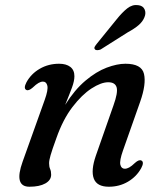

<svg xmlns="http://www.w3.org/2000/svg" viewBox="-20 -716 626 747"><path d="M82.5 -366Q70.5 -372 83 -396Q101 -429 134.8 -448.5Q168.5 -468 210 -468Q237.5 -468 253.5 -455.8Q269.5 -443.5 269.5 -419.5Q269.5 -401 260 -375.2Q250.5 -349.5 233.5 -308Q270.5 -367 312.5 -402.2Q354.5 -437.5 395 -452.8Q435.5 -468 468 -468Q531 -468 540.2 -428.5Q549.5 -389 525.5 -320.5L458.5 -130.5Q444.5 -91 448.2 -75.2Q452 -59.5 465.5 -59.5Q473.5 -59.5 482.8 -64.5Q492 -69.5 505.5 -82.5Q520.5 -96 530 -91.5Q542 -85.5 529.5 -62Q511.5 -29 478 -9.2Q444.5 10.5 403.5 10.5Q357 10.5 345 -21Q333 -52.5 353 -110.5L421.5 -306Q439.5 -356 433.8 -376Q428 -396 401 -396Q373.5 -396 336 -371.8Q298.5 -347.5 261.8 -299.5Q225 -251.5 199.5 -179Q182.5 -132.5 176.8 -112.2Q171 -92 171 -81Q171 -67.5 175 -58.5Q179 -49.5 179 -36.5Q179 -15 156.2 -2.2Q133.5 10.5 94.5 10.5Q33 10.5 68 -87L154 -327.5Q168 -366.5 164.2 -382.5Q160.5 -398.5 147 -398.5Q139 -398.5 129.8 -393.2Q120.5 -388 107 -375Q91.5 -361.5 82.5 -366ZM433.5 -640.5Q455.5 -668 475.2 -683.5Q495 -699 517 -696Q536 -694 542.5 -679.8Q549 -665.5 542 -649Q535 -631.5 518.8 -617.8Q502.5 -604 477.5 -590.5L371.5 -523.5Q365.5 -521 359 -520.8Q352.5 -520.5 349.5 -524Q345.5 -528.5 348.5 -534Q351.5 -539.5 356 -545Z"/></svg>

Font: Fraunces 9pt S000
Style: Italic
Weight: 400
Italic angle: -16°
Version: Version 1.000; ttfautohint (v1.8.3)